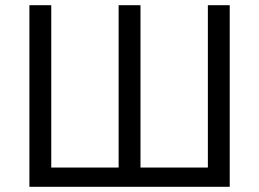

<svg xmlns="http://www.w3.org/2000/svg" viewBox="-20 -718 996 738"><path d="M93 0V-698H177V-74H436V-698H520V-74H779V-698H863V0Z"/></svg>

Font: Anuphan
Style: Regular
Weight: 400
Designer: Mike Abbink, Paul van der Laan, Pieter van Rosmalen, Mint Tantisuwanna
Foundry: Bold Monday; Cadson Demak
Version: Version 3.002;hotconv 1.0.109;makeotfexe 2.5.65596